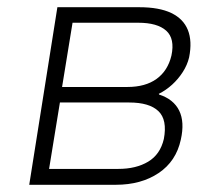

<svg xmlns="http://www.w3.org/2000/svg" viewBox="-20 -512 606 532"><path d="M61 0 139 -492H366Q421 -492 454.5 -476Q488 -460 500.5 -429Q513 -398 504 -353Q499 -332 486.5 -312.5Q474 -293 457 -277.5Q440 -262 420 -252L421 -250Q461 -237 476.5 -205.5Q492 -174 481 -125Q468 -65 419.5 -32.5Q371 0 301 0ZM116 -44H308Q357 -44 390.5 -64Q424 -84 434 -127Q444 -180 419 -204Q394 -228 338 -228H146ZM152 -271H333Q383 -271 414 -293.5Q445 -316 455 -358Q465 -405 440.5 -427Q416 -449 363 -449H181Z"/></svg>

Font: Nunito Sans 7pt SemiCondensed ExtraLight
Style: Italic
Weight: 250
Width: 4
Italic angle: -9°
Designer: Vernon Adams
Foundry: Vernon Adams
Version: Version 3.101;gftools[0.9.27]